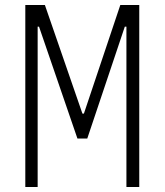

<svg xmlns="http://www.w3.org/2000/svg" viewBox="-20 -750 660 770"><path d="M160 -730 310.5 -294.5H316.5L462.5 -730H538.5V0H487V-643H480.5L330 -194.5H290.5L136.5 -643H131V0H81.5V-730Z"/></svg>

Font: Monaspace Neon Var ExtraLight
Style: Regular
Weight: 200
Designer: Riley Cran and the Lettermatic Team
Version: Version 1.200 (Monaspace Neon Var)